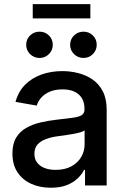

<svg xmlns="http://www.w3.org/2000/svg" viewBox="-20 -882 595 913"><path d="M221.7 10.7Q169.9 10.7 128.7 -7.8Q87.4 -26.4 63.2 -62.7Q39.1 -99.1 39.1 -151.9Q39.1 -197.8 56.6 -227.1Q74.2 -256.3 104 -273.4Q133.8 -290.5 170.9 -299.3Q208 -308.1 247.1 -312.5Q295.4 -318.4 325 -322Q354.5 -325.7 368.2 -334.2Q381.8 -342.8 381.8 -361.3V-364.7Q381.8 -393.6 369.9 -414.1Q357.9 -434.6 334.7 -445.8Q311.5 -457 277.3 -457Q242.7 -457 217.3 -446.3Q191.9 -435.5 176.3 -418Q160.6 -400.4 154.8 -379.9L53.7 -397.5Q66.9 -446.3 99.1 -478.8Q131.3 -511.2 177.2 -527.6Q223.1 -543.9 276.9 -543.9Q314.5 -543.9 352.1 -534.4Q389.6 -524.9 420.2 -503.9Q450.7 -482.9 469 -447.5Q487.3 -412.1 487.3 -359.4V0H384.3V-74.2H379.9Q369.6 -53.2 349.4 -33.7Q329.1 -14.2 297.6 -1.7Q266.1 10.7 221.7 10.7ZM244.6 -74.2Q289.1 -74.2 319.8 -91.3Q350.6 -108.4 366.5 -136Q382.3 -163.6 382.3 -195.3V-262.2Q376.5 -256.8 361.6 -252.7Q346.7 -248.5 327.1 -244.9Q307.6 -241.2 287.8 -238.5Q268.1 -235.8 252.9 -233.9Q223.6 -230 198.5 -220.7Q173.3 -211.4 158.4 -194.8Q143.6 -178.2 143.6 -150.4Q143.6 -126 156.5 -108.9Q169.4 -91.8 192.1 -83Q214.8 -74.2 244.6 -74.2ZM377 -606.4Q350.6 -606.4 332 -624.8Q313.5 -643.1 313.5 -668.9Q313.5 -695.3 332 -713.4Q350.6 -731.4 377 -731.4Q403.3 -731.4 421.6 -713.4Q439.9 -695.3 439.9 -668.9Q439.9 -643.1 421.6 -624.8Q403.3 -606.4 377 -606.4ZM168 -606.4Q141.6 -606.4 123 -624.8Q104.5 -643.1 104.5 -668.9Q104.5 -695.3 123 -713.4Q141.6 -731.4 168 -731.4Q194.3 -731.4 212.6 -713.4Q231 -695.3 231 -668.9Q231 -643.1 212.6 -624.8Q194.3 -606.4 168 -606.4ZM409.7 -862.3V-794.4H135.7V-862.3Z"/></svg>

Font: Inter 20pt Medium
Style: Regular
Weight: 500
Version: Version 4.001;git-66647c0bb